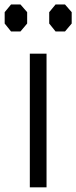

<svg xmlns="http://www.w3.org/2000/svg" viewBox="-82 -841 334 842"><path d="M122.1 -605.5V-19.5H48.8V-605.5ZM-33.7 -821.3H7.8L37.1 -787.6V-737.8L7.8 -703.1H-33.7L-61.5 -737.8V-787.6ZM161.6 -821.3H203.1L232.4 -787.6V-737.8L203.1 -703.1H161.6L133.8 -737.8V-787.6Z"/></svg>

Font: Gap Sans
Style: Regular
Weight: 400
Designer: Alexandre Liziard and Étienne Ozeray
Foundry: Interstices.io
Version: Version 1.6.1 - December 3. 2014